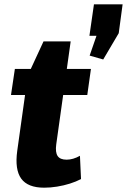

<svg xmlns="http://www.w3.org/2000/svg" viewBox="-20 -860 589 891"><path d="M185 11Q109 11 78.5 -31Q48 -73 60 -160L109 -510L182 -668H308L241 -190Q236 -153 247.5 -136Q259 -119 289 -119Q304 -119 319.5 -123.5Q335 -128 351 -137L356 -29Q333 -17 304.5 -8Q276 1 245 6Q214 11 185 11ZM49 -540H402L385 -419H31ZM549 -840 531 -706 459 -584 396 -602 461 -790 492 -694H395L416 -840Z"/></svg>

Font: Pathway Extreme Condensed ExtraBold
Style: Italic
Weight: 800
Width: 3
Italic angle: -8°
Version: Version 1.001;gftools[0.9.26]